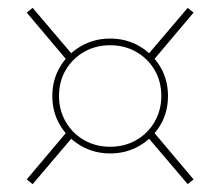

<svg xmlns="http://www.w3.org/2000/svg" viewBox="-20 -494 560 488"><path d="M260 -104Q219 -104 185.5 -123.5Q152 -143 132.5 -176Q113 -209 113 -250Q113 -291 132.5 -324Q152 -357 185.5 -376.5Q219 -396 260 -396Q301 -396 334.5 -376.5Q368 -357 387.5 -324Q407 -291 407 -250Q407 -209 387.5 -176Q368 -143 334.5 -123.5Q301 -104 260 -104ZM260 -121Q297 -121 326.5 -138Q356 -155 373 -184.5Q390 -214 390 -250Q390 -287 373 -316Q356 -345 326.5 -362Q297 -379 260 -379Q223 -379 193.5 -362Q164 -345 147 -316Q130 -287 130 -250Q130 -214 147 -184.5Q164 -155 193.5 -138Q223 -121 260 -121ZM150 -341 48 -462 63 -474 165 -354ZM370 -341 355 -354 457 -474 472 -462ZM150 -159 165 -146 63 -26 48 -38ZM370 -159 472 -38 457 -26 355 -146Z"/></svg>

Font: Kalnia Glaze Thin ExtraLight
Style: Regular
Weight: 250
Version: Version 1.110